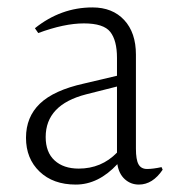

<svg xmlns="http://www.w3.org/2000/svg" viewBox="-20 -535 493 517"><path d="M103 -166Q103 -125 127 -103Q151 -81 192 -81Q253 -81 295 -124V-302L212 -281Q103 -253 103 -166ZM354 -38Q332 -38 316 -52.5Q300 -67 296 -93Q245 -38 184 -38Q123 -38 86.5 -73Q50 -108 50 -164Q50 -220 87.5 -256Q125 -292 206 -310L295 -331V-379Q295 -426 277 -449Q259 -472 206 -472Q153 -472 83 -446L74 -459Q144 -515 229 -515Q283 -515 314.5 -481Q346 -447 346 -388V-135Q346 -105 353 -92.5Q360 -80 376 -80Q392 -80 415 -85L418 -78Q391 -38 354 -38Z"/></svg>

Font: Halant Light
Style: Regular
Weight: 300
Designer: Hitesh Malaviya (Devanagari), Satya Rajpurohit (Latin)
Foundry: Indian Type Foundry
Version: Version 1.101;PS 1.0;hotconv 1.0.78;makeotf.lib2.5.61930; tt